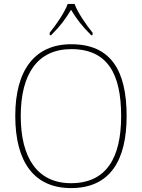

<svg xmlns="http://www.w3.org/2000/svg" viewBox="-20 -951 726 981"><path d="M234 -784V-771H241C291 -821 313 -852 343 -901C373 -852 396 -821 446 -771H453V-784C422 -822 377 -886 361 -931H326C310 -886 265 -822 234 -784ZM343 10C545 10 627 -135 627 -358C627 -590 547 -725 344 -725C157 -725 58 -592 58 -359C58 -125 153 10 343 10ZM343 -15C172 -15 86 -143 86 -358C86 -573 172 -700 344 -700C530 -700 599 -573 599 -358C599 -145 524 -15 343 -15Z"/></svg>

Font: Noto Serif Georgian Thin
Style: Regular
Weight: 100
Designer: Monotype Design Team, Akaki Razmadze
Foundry: Google LLC
Version: Version 2.003